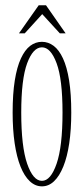

<svg xmlns="http://www.w3.org/2000/svg" viewBox="-20 -682 314 714"><path d="M136 11Q111 11 90.8 -8Q70.5 -27 56.2 -62.8Q42 -98.5 34.5 -149.2Q27 -200 27 -263.5Q27 -333 35 -383Q43 -433 57.8 -464.8Q72.5 -496.5 92.2 -511.5Q112 -526.5 136 -526.5Q159.5 -526.5 179.5 -511.5Q199.5 -496.5 214.2 -464.8Q229 -433 237 -383Q245 -333 245 -263.5Q245 -200 237.5 -149.2Q230 -98.5 215.5 -62.8Q201 -27 181 -8Q161 11 136 11ZM136 -9.5Q168.5 -9.5 190.5 -73.2Q212.5 -137 212.5 -263.5Q212.5 -387.5 190.5 -446.8Q168.5 -506 136 -506Q103 -506 81 -446.8Q59 -387.5 59 -263.5Q59 -137 81 -73.2Q103 -9.5 136 -9.5ZM50.5 -558 124 -662.5H151L224 -558H202.5L137 -629.5L72 -558Z"/></svg>

Font: Imbue 48pt Thin
Style: Regular
Weight: 250
Designer: Tyler Finck
Foundry: Etcetera Type Company
Version: Version 1.102